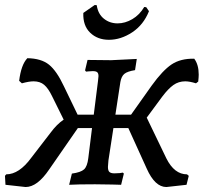

<svg xmlns="http://www.w3.org/2000/svg" viewBox="-34 -741 819 772"><path d="M765 -441Q765 -431 763 -413L754 -406Q728 -414 711 -414Q684 -414 663 -399Q642 -384 618 -352L556 -268L635 -104Q667 -40 718 -40L725 -34L716 2L635 11Q589 11 556 -63L482 -226H422L402 -96Q400 -76 400 -70Q400 -55 406 -49.5Q412 -44 426 -44Q438 -44 447.5 -45Q457 -46 460 -47L464 -43L453 2Q434 2 418 1L348 0Q278 0 244 2L255 -43Q291 -48 304 -60Q317 -72 321 -105L336 -226H279L164 -60Q116 11 69 11L-12 2L-14 -34L-9 -40Q43 -40 92 -107L169 -207Q194 -241 222 -260L175 -355Q160 -386 143.5 -400Q127 -414 101 -414Q83 -414 54 -406L43 -416Q51 -481 76 -507Q132 -506 163 -481Q194 -456 223 -394L278 -280H343L360 -415Q362 -431 362 -435Q362 -446 357 -450.5Q352 -455 339 -455Q331 -455 322 -454Q313 -453 312 -453L308 -458L318 -500L413 -499Q415 -499 475 -502L516 -504L509 -459Q478 -454 466 -444Q454 -434 450 -411L430 -280H493L576 -397Q620 -458 656 -482Q692 -506 747 -505Q765 -481 765 -441ZM347 -721 355 -720Q360 -685 383.5 -666Q407 -647 439 -647Q469 -647 498 -664Q527 -681 546 -713L554 -712L565 -696Q543 -641 497.5 -611Q452 -581 404 -581Q358 -581 328.5 -609.5Q299 -638 301 -689Z"/></svg>

Font: Alegreya SC Medium
Style: Italic
Weight: 500
Italic angle: -7°
Designer: Juan Pablo del Peral
Foundry: Huerta Tipografica
Version: Version 2.007; ttfautohint (v1.6)